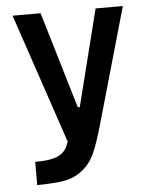

<svg xmlns="http://www.w3.org/2000/svg" viewBox="-50 -517 601 765"><g transform="rotate(-5 250.0 -134.5)"><path d="M29 -475H141L256 -89H264L361 -475H470L338 -12Q317 62 299 101.5Q281 141 249 166Q217 191 178 198Q139 205 68 206V113Q129 113 158 100Q187 87 198 59L204 44Z"/></g></svg>

Font: Lekton
Style: Bold
Weight: 700
Designer: Paolo Mazzetti, Luciano Perondi, Raffaele Flato, Elena Papassissa, Emilio Macchia, Michela Povoleri, Tobias Seemiller, R
Version: Version 34.000